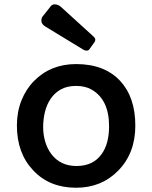

<svg xmlns="http://www.w3.org/2000/svg" viewBox="-20 -861 707 893"><path d="M58.6 -277.3Q58.6 -340.8 79.8 -393.8Q101.1 -446.8 138.2 -484.4Q215.8 -563 334 -563Q466.3 -563 539.1 -484.4Q609.4 -408.7 609.4 -276.4Q609.4 -148.4 529.8 -67.4Q452.1 12.2 334 12.2Q209.5 12.2 133.8 -69.3Q58.6 -148.9 58.6 -277.3ZM218.8 -144.5Q260.7 -88.9 335.9 -88.9Q412.6 -88.9 452.1 -143.6Q487.3 -191.4 487.3 -273.9Q487.3 -397.5 406.2 -444.3Q376.5 -461.4 334.2 -461.4Q292 -461.4 262.9 -445.1Q233.9 -428.7 215.6 -401.6Q197.3 -374.5 189 -340.1Q180.7 -305.7 180.7 -270.3Q180.7 -234.9 190.2 -202.4Q199.7 -169.9 218.8 -144.5ZM191.4 -737.3Q173.3 -748.5 172.6 -762.5Q171.9 -776.4 177.7 -783.7L214.4 -830.1Q222.7 -840.8 232.4 -840.8Q250.5 -840.8 262.7 -829.6L413.6 -692.4Q423.3 -683.6 423.3 -677Q423.3 -670.4 419.9 -665.5L396 -632.3Q391.6 -625.5 383.3 -625.5Q375 -625.5 368.7 -629.4Z"/></svg>

Font: Capriola
Style: Regular
Weight: 400
Designer: Viktoriya Grabowska
Foundry: Viktoriya Grabowska
Version: Version 1.007